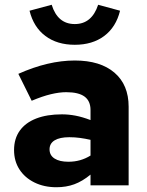

<svg xmlns="http://www.w3.org/2000/svg" viewBox="-20 -778 619 806"><path d="M217 8Q165 8 124.5 -12Q84 -32 61.5 -67Q39 -102 39 -148Q39 -196 63 -229.5Q87 -263 132 -280.5Q177 -298 240 -298Q268 -298 297 -292.5Q326 -287 360 -274V-316Q360 -354 335 -372.5Q310 -391 258 -391Q229 -391 193.5 -382.5Q158 -374 113 -355L57 -468Q182 -524 294 -524Q401 -524 460.5 -473Q520 -422 520 -330V0H360V-45Q326 -17 292 -4.5Q258 8 217 8ZM188 -151Q188 -126 209 -112.5Q230 -99 267 -99Q293 -99 316 -105.5Q339 -112 360 -125V-191Q338 -196 316 -199Q294 -202 271 -202Q231 -202 209.5 -189Q188 -176 188 -151ZM294 -590Q220 -590 170.5 -627Q121 -664 104 -733L197 -758Q222 -677 294 -677Q330 -677 354.5 -697.5Q379 -718 392 -758L484 -733Q467 -664 417.5 -627Q368 -590 294 -590Z"/></svg>

Font: Red Hat Text
Style: Bold
Weight: 700
Designer: Pentagram, MCKL
Foundry: MCKL
Version: Version 1.030